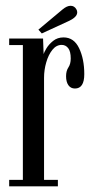

<svg xmlns="http://www.w3.org/2000/svg" viewBox="-20 -660 334 680"><path d="M12.5 0V-23H61V-500.5H12.5V-523.5H132.5L134.5 -468.5Q136 -474.5 144.5 -488.8Q153 -503 168.2 -515.2Q183.5 -527.5 205 -527.5Q242 -527.5 260.2 -489.2Q278.5 -451 278.5 -397.5Q278.5 -346.5 245.5 -346.5Q230.5 -346.5 222.2 -358.2Q214 -370 214 -390Q214 -409 222.2 -421.2Q230.5 -433.5 230.5 -453Q230.5 -478 221.5 -489.5Q212.5 -501 198.5 -501Q179.5 -501 165.5 -483.5Q151.5 -466 143.8 -439.2Q136 -412.5 136 -384.5V-23H185V0ZM128 -541.5 116 -555 201.5 -626.5Q217 -639.5 230 -639.5Q243.5 -639.5 250.5 -627Q253.5 -622 253.5 -616.5Q253.5 -607 244.8 -599Q236 -591 223.5 -585.5Z"/></svg>

Font: Imbue 50pt
Style: Regular
Weight: 400
Designer: Tyler Finck
Foundry: Etcetera Type Company
Version: Version 1.102; ttfautohint (v1.8.3)